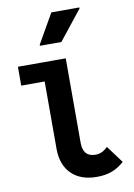

<svg xmlns="http://www.w3.org/2000/svg" viewBox="-109 -1089 818 1174"><g transform="rotate(-10 300.0 -502.5)"><path d="M396 17Q295 17 238.2 -39.2Q181.5 -95.5 181.5 -195V-730H333V-206Q333 -118 410.5 -118Q431.5 -118 449.2 -126Q467 -134 487 -152.5L566 -46Q530 -13.5 489.2 1.8Q448.5 17 396 17ZM36 -613V-730H295.5V-613ZM191 -833V-840L295 -1022H469V-1015.5L324 -833Z"/></g></svg>

Font: Google Sans Code
Style: Regular
Weight: 400
Monospace: yes
Designer: Google Sans Code Authors
Foundry: Google LLC
Version: Version 6.000